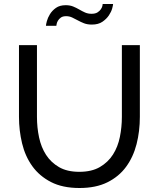

<svg xmlns="http://www.w3.org/2000/svg" viewBox="-20 -936 795 961"><path d="M377 -76Q439 -76 480 -100Q521 -124 545.5 -162.5Q570 -201 580 -250.5Q590 -300 590 -351V-710H680V-351Q680 -279 663.5 -214.5Q647 -150 611 -101Q575 -52 517.5 -23.5Q460 5 378 5Q293 5 235 -25Q177 -55 141.5 -104.5Q106 -154 90.5 -218.5Q75 -283 75 -351V-710H165V-351Q165 -298 175.5 -248.5Q186 -199 210.5 -161Q235 -123 275.5 -99.5Q316 -76 377 -76ZM440 -813Q417 -813 400.5 -819.5Q384 -826 369.5 -834Q355 -842 341 -848.5Q327 -855 311 -855Q294 -855 284.5 -848Q275 -841 270 -832.5Q265 -824 263.5 -816Q262 -808 262 -807H210Q210 -813 214.5 -830Q219 -847 230 -865Q241 -883 260 -896.5Q279 -910 309 -910Q330 -910 346 -903.5Q362 -897 376.5 -888.5Q391 -880 405.5 -873.5Q420 -867 438 -867Q457 -867 468 -874Q479 -881 485 -890Q491 -899 492.5 -906.5Q494 -914 494 -916H546Q546 -910 541.5 -893.5Q537 -877 525 -859Q513 -841 492.5 -827Q472 -813 440 -813Z"/></svg>

Font: Boldmen Medium
Style: Regular
Weight: 400
Designer: Matt McInerney, Pablo Impallari, Rodrigo Fuenzalida
Foundry: LIVING CONCEPT
Version: Version 1.000